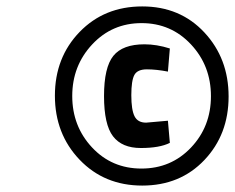

<svg xmlns="http://www.w3.org/2000/svg" viewBox="-20 -733 732 598"><path d="M423 -155Q305 -155 228 -235.5Q151 -316 151 -435Q151 -554 228 -633.5Q305 -713 423 -713Q541 -713 616.5 -632Q692 -551 692 -432.5Q692 -314 616.5 -234.5Q541 -155 423 -155ZM267 -594.5Q205 -528 205 -434Q205 -340 266.5 -274Q328 -208 420.5 -208Q513 -208 575 -273.5Q637 -339 637 -433.5Q637 -528 575 -594.5Q513 -661 421 -661Q329 -661 267 -594.5ZM430 -595Q468 -595 509 -582L503 -510Q467 -517 437.5 -517Q408 -517 398.5 -499.5Q389 -482 389 -436.5Q389 -391 399 -371Q409 -351 435 -351L503 -357L509 -288Q477 -272 418.5 -272Q360 -272 332 -308.5Q304 -345 304 -434Q304 -523 333 -559Q362 -595 430 -595Z"/></svg>

Font: Titillium Web SemiBold
Style: Italic
Weight: 600
Italic angle: -13°
Version: Version 1.002;PS 57.000;hotconv 1.0.70;makeotf.lib2.5.55311